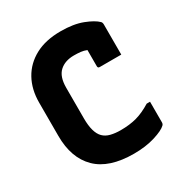

<svg xmlns="http://www.w3.org/2000/svg" viewBox="-172 -848 944 995"><g transform="rotate(-30 300.0 -350.0)"><path d="M344 20Q196 20 123 -52Q50 -124 50 -256V-455Q50 -534 83 -593.5Q116 -653 178.5 -686.5Q241 -720 331 -720Q408 -720 461 -699.5Q514 -679 537 -656Q543 -650 543 -638V-458H414Q403 -458 403 -469V-566Q386 -573 368 -575Q350 -577 328 -577Q274 -577 242 -547.5Q210 -518 210 -452V-268Q210 -183 243 -150Q260 -133 286.5 -126.5Q313 -120 345 -120Q399 -120 441 -131.5Q483 -143 530 -172H550V-49Q550 -39 544 -33Q525 -14 470 3Q415 20 344 20Z"/></g></svg>

Font: Recursive Mn Lnr St XBd
Style: Regular
Weight: 800
Monospace: yes
Version: Version 1.079;hotconv 1.0.112;makeotfexe 2.5.65598; ttfautoh